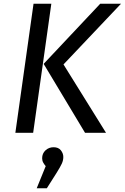

<svg xmlns="http://www.w3.org/2000/svg" viewBox="-20 -709 666 1025"><path d="M546 0H434L213 -368L515 -689H626L319 -365ZM157 0H62L159 -689H254ZM266 77Q292 77 305 93.5Q318 110 318 129Q318 147 310 164.5Q302 182 282 214L230 296H176L224 178Q217 170 211 159.5Q205 149 205 136Q205 110 223 93.5Q241 77 266 77Z"/></svg>

Font: Fira Sans Variable
Style: Italic
Weight: 397
Italic angle: -8°
Designer: Carrois Corporate & Edenspiekermann AG
Foundry: Carrois Corporate GbR & Edenspiekermann AG
Version: Version 4.202